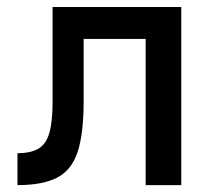

<svg xmlns="http://www.w3.org/2000/svg" viewBox="-20 -538 626 558"><path d="M30.8 0V-92.8Q69.8 -92.8 92 -106.2Q114.3 -119.6 123.5 -151.9Q132.8 -184.1 132.8 -241.2V-517.6H506.8V0H403.3V-424.8H223.1V-244.6Q223.1 -150.4 205.8 -97.2Q188.5 -43.9 146.5 -22Q104.5 0 30.8 0Z"/></svg>

Font: Caskaydia Cove
Style: Regular
Weight: 400
Monospace: yes
Designer: Aaron Bell
Foundry: Saja Typeworks
Version: Version 4.300; ttfautohint (v1.8.3)